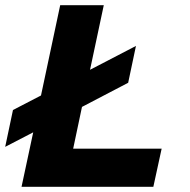

<svg xmlns="http://www.w3.org/2000/svg" viewBox="-33 -720 732 740"><path d="M50 0 95 -210 -13 -154 17 -296 125 -352 199 -700H367L314 -451L491 -543L461 -401L283 -308L249 -147H590L558 0Z"/></svg>

Font: Red Hat Text VF
Style: Italic
Weight: 300
Italic angle: -12°
Designer: Pentagram, MCKL
Foundry: Pentagram, MCKL
Version: Version 1.023